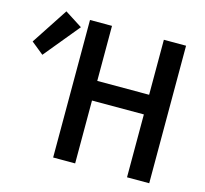

<svg xmlns="http://www.w3.org/2000/svg" viewBox="-279 -827 1009 944"><g transform="rotate(15 225.5 -355.5)"><path d="M-54 -711 -176 -525 -113 -474 35 -654ZM69 -700V0H181V-320H445V0H558V-700H445V-420H181V-700Z"/></g></svg>

Font: Mint Spirit
Style: Bold
Weight: 700
Designer: HARENDAL Hirwen
Foundry: Arkandis Digital Foundry.
Version: Version 1.004;FFEdit